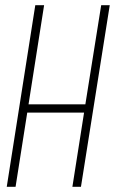

<svg xmlns="http://www.w3.org/2000/svg" viewBox="-20 -720 443 740"><path d="M6 0 116 -700H150L90 -318H309L370 -700H403L292 0H259L304 -286H85L40 0Z"/></svg>

Font: Georama Condensed ExtraLight
Style: Italic
Weight: 200
Width: 3
Italic angle: -9°
Designer: Jean-Baptiste Levee
Foundry: Production Type
Version: Version 1.000